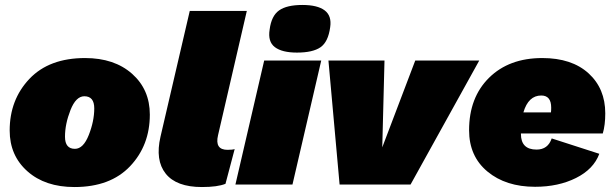

<svg xmlns="http://www.w3.org/2000/svg" viewBox="-20 -744 2479 774"><path d="M280 10Q162 10 90.5 -53.5Q19 -117 19 -218Q19 -342 98.5 -426Q178 -510 323 -510Q441 -510 512.5 -446.5Q584 -383 584 -282Q584 -158 504.5 -74Q425 10 280 10ZM282 -144Q316 -144 338 -200Q360 -256 360 -307Q360 -356 320 -356Q286 -356 264 -300Q242 -244 242 -193Q242 -144 282 -144Z M794 10Q691 10 648 -44Q605 -98 627 -193L745 -700H975L859 -199Q845 -140 897 -140Q917 -140 926 -143L889 -3Q857 10 794 10Z M1177 -532Q1117 -532 1088 -554Q1059 -576 1067 -625Q1074 -680 1105 -702Q1136 -724 1199 -724Q1260 -724 1289 -702Q1318 -680 1311 -634Q1303 -575 1272 -553.5Q1241 -532 1177 -532ZM1275 -500 1159 0H929L1045 -500Z M1654 -500H1912L1635 0H1349L1304 -500H1530L1521 -150Z M2410 -206H2080V-204Q2080 -141 2143 -141Q2189 -141 2204 -186L2396 -124Q2373 -62 2302 -26.5Q2231 9 2137 9Q2019 9 1945 -52.5Q1871 -114 1871 -219Q1871 -351 1951.5 -430.5Q2032 -510 2166 -510Q2285 -510 2352.5 -448.5Q2420 -387 2420 -287Q2420 -240 2410 -206ZM2162 -359Q2110 -359 2090 -291H2201Q2202 -298 2202 -310Q2202 -359 2162 -359Z"/></svg>

Font: Elaine Sans Black
Style: Italic
Weight: 900
Italic angle: -13°
Designer: Wei Huang
Foundry: Wei Huang
Version: Version 2.001;December 24, 2019;FontCreator 12.0.0.2547 64-b